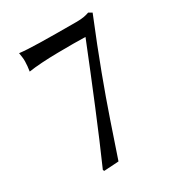

<svg xmlns="http://www.w3.org/2000/svg" viewBox="-160 -752 812 874"><g transform="rotate(-30 246.5 -315.5)"><path d="M365.7 -556.6Q339.8 -557.6 301.3 -557.6Q262.7 -557.6 219.2 -557.1Q175.8 -556.6 135.5 -554Q95.2 -551.3 66.9 -546.9Q68.8 -558.6 70.3 -573Q71.8 -587.4 71.8 -598.6Q71.8 -610.8 70.3 -621.3Q68.8 -631.8 66.9 -643.6Q101.1 -639.2 172.9 -637.7Q244.6 -636.2 363.3 -636.2Q388.2 -636.2 404.1 -639.2Q419.9 -642.1 431.6 -646.5L449.2 -636.2Q390.1 -491.7 348.4 -379.9Q306.6 -268.1 274.7 -174.3Q242.7 -80.6 212.4 9.3L134.8 14.2L131.3 7.3Q184.1 -112.3 244.1 -257.6Q304.2 -402.8 365.7 -556.6Z"/></g></svg>

Font: Kurinto Seri
Style: Regular
Weight: 400
Designer: Kurinto was developed by Clint Goss from a range of fonts that are compatible with the SIL Open Font License Version 1.1
Foundry: Clinton F. Goss
Version: Version 2.196; July 25, 2020